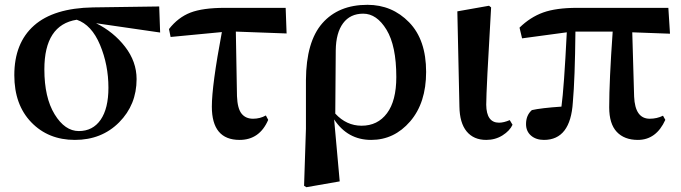

<svg xmlns="http://www.w3.org/2000/svg" viewBox="-20 -571 2856 805"><path d="M434.6 -203.1Q434.6 -298.8 399.4 -382.8Q364.3 -466.8 301.8 -488.3Q166 -466.8 166 -280.3Q166 -162.1 209 -91.8Q252 -21.5 310.5 -21.5Q369.1 -21.5 401.9 -68.8Q434.6 -116.2 434.6 -203.1ZM651.4 -434.6 382.8 -473.6Q456.1 -437.5 504.4 -375Q552.7 -312.5 552.7 -239.3Q552.7 -131.8 479.5 -58.1Q406.2 15.6 293.9 15.6Q182.6 15.6 111.3 -58.1Q40 -131.8 40 -255.9Q40 -390.6 122.6 -463.9Q205.1 -537.1 370.1 -540L647.5 -543.9Z M968.8 -438.5 973.6 -168Q975.6 -116.2 992.7 -94.7Q1009.8 -73.2 1041 -73.2Q1070.3 -73.2 1094.7 -86.9L1104.5 -68.4Q1068.4 15.6 984.4 15.6Q868.2 15.6 868.2 -124Q868.2 -212.9 910.2 -436.5L695.3 -416L688.5 -449.2Q726.6 -498 778.3 -518.1Q830.1 -538.1 922.9 -538.1H1177.7L1181.6 -430.7Z M1387.7 -360.4 1385.7 -94.7Q1432.6 -43.9 1496.1 -43.9Q1563.5 -43.9 1602.5 -96.2Q1641.6 -148.4 1641.6 -248Q1641.6 -378.9 1600.6 -446.3Q1559.6 -513.7 1502.9 -513.7Q1448.2 -513.7 1418.5 -473.6Q1388.7 -433.6 1387.7 -360.4ZM1262.7 -31.2V-235.4Q1263.7 -396.5 1331.5 -473.6Q1399.4 -550.8 1520.5 -550.8Q1624 -550.8 1695.3 -477.5Q1766.6 -404.3 1766.6 -269.5Q1766.6 -139.6 1699.7 -62Q1632.8 15.6 1536.1 15.6Q1437.5 15.6 1380.9 -70.3L1404.3 189.5L1264.6 213.9L1254.9 208Z M2018.6 15.6Q1965.8 15.6 1936.5 -20Q1907.2 -55.7 1906.2 -124L1897.5 -523.4L2030.3 -546.9L2039.1 -540Q2018.6 -192.4 2018.6 -131.8Q2019.5 -56.6 2072.3 -56.6Q2091.8 -56.6 2117.2 -67.4L2128.9 -47.9Q2117.2 -22.5 2086.9 -3.4Q2056.6 15.6 2018.6 15.6Z M2630.9 -435.5 2638.7 -166Q2642.6 -73.2 2704.1 -73.2Q2734.4 -73.2 2759.8 -85.9L2769.5 -68.4Q2731.4 15.6 2654.3 15.6Q2597.7 15.6 2565.9 -18.1Q2534.2 -51.8 2534.2 -121.1Q2534.2 -231.4 2548.8 -438.5H2392.6Q2390.6 -241.2 2381.8 -142.6Q2372.1 15.6 2260.7 15.6Q2227.5 15.6 2206.5 -2.4Q2185.5 -20.5 2185.5 -50.8Q2185.5 -87.9 2210 -109.4Q2249 -118.2 2334 -124Q2344.7 -202.1 2356.4 -435.5L2168.9 -410.2L2158.2 -455.1Q2203.1 -499 2257.3 -518.6Q2311.5 -538.1 2399.4 -538.1H2782.2L2789.1 -429.7Z"/></svg>

Font: GenRyuMin TW TTF Bold
Style: Regular
Weight: 700
Version: Version 1.300